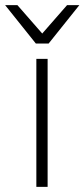

<svg xmlns="http://www.w3.org/2000/svg" viewBox="-36 -730 330 750"><path d="M106 -500H150V0H106ZM-16 -710H32L129 -599L226 -710H274L154 -560H104Z"/></svg>

Font: PT Root UI Web Light
Style: Regular
Weight: 300
Designer: Vitaly Kuzmin
Foundry: ParaType Ltd.
Version: Version 1.000W